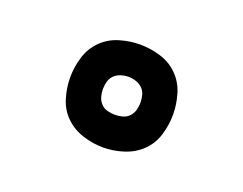

<svg xmlns="http://www.w3.org/2000/svg" viewBox="-55 -876 560 442"><g transform="rotate(20 225.0 -655.0)"><path d="M225 -529Q200 -529 175 -537Q150 -545 132 -562.5Q114 -580 106.5 -605Q99 -630 99 -655Q99 -680 106.5 -705Q114 -730 132 -748Q150 -766 175 -773.5Q200 -781 225 -781Q250 -781 275 -773.5Q300 -766 318 -748Q336 -730 343.5 -705Q351 -680 351 -655Q351 -630 343.5 -605Q336 -580 318 -562.5Q300 -545 275 -537Q250 -529 225 -529ZM225 -609Q234 -609 243.5 -611.5Q253 -614 259.5 -621Q266 -628 268.5 -637Q271 -646 271 -655Q271 -665 268.5 -674Q266 -683 259.5 -689.5Q253 -696 243.5 -699Q234 -702 225 -702Q216 -702 206.5 -699Q197 -696 190.5 -689.5Q184 -683 181.5 -674Q179 -665 179 -655Q179 -646 181.5 -637Q184 -628 190.5 -621Q197 -614 206.5 -611.5Q216 -609 225 -609Z"/></g></svg>

Font: Iosevka Aile
Style: Bold
Weight: 700
Designer: Belleve Invis
Foundry: Belleve Invis
Version: Version 28.0.1; ttfautohint (v1.8.4)